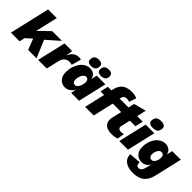

<svg xmlns="http://www.w3.org/2000/svg" viewBox="138 -1841 3173 3173"><g transform="rotate(45 1725.0 -254.0)"><path d="M355 -706 265 -316 454 -500H682L460 -304L589 0H393L319 -190L214 -96L192 0H-10L153 -706Z M626 0 742 -500H922L900 -377Q926 -438 968.5 -474Q1011 -510 1076 -510Q1093 -510 1104.5 -507.5Q1116 -505 1123 -501L1076 -334Q1066 -338 1052 -341.5Q1038 -345 1016 -345Q972 -345 933 -316Q894 -287 878 -217L828 0Z M1257 10Q1187 10 1139 -39.5Q1091 -89 1091 -184Q1091 -244 1108 -302Q1125 -360 1156.5 -407Q1188 -454 1233.5 -482Q1279 -510 1336 -510Q1365 -510 1393.5 -499Q1422 -488 1443.5 -463.5Q1465 -439 1472 -398L1496 -500H1698L1582 0H1398L1415 -95Q1390 -46 1349 -18Q1308 10 1257 10ZM1351 -135Q1379 -135 1400 -161Q1421 -187 1432.5 -224Q1444 -261 1444 -295Q1444 -327 1429 -346Q1414 -365 1387 -365Q1363 -365 1345 -349Q1327 -333 1315 -308.5Q1303 -284 1297 -257.5Q1291 -231 1291 -210Q1291 -175 1305.5 -155Q1320 -135 1351 -135ZM1549 -545Q1509 -545 1484.5 -561Q1460 -577 1460 -613Q1460 -667 1489 -690Q1518 -713 1567 -713Q1608 -713 1631.5 -697Q1655 -681 1655 -646Q1655 -592 1626.5 -568.5Q1598 -545 1549 -545ZM1317 -545Q1277 -545 1252.5 -561Q1228 -577 1228 -613Q1228 -667 1257 -690Q1286 -713 1335 -713Q1375 -713 1399 -697Q1423 -681 1423 -646Q1423 -592 1394.5 -568.5Q1366 -545 1317 -545Z M1724 0 1807 -361H1723L1755 -500H1839L1847 -534Q1864 -606 1899 -647Q1934 -688 1984 -705.5Q2034 -723 2095 -723Q2137 -723 2168.5 -715.5Q2200 -708 2221 -698L2179 -573Q2170 -577 2156 -580.5Q2142 -584 2121 -584Q2083 -584 2064 -571Q2045 -558 2038 -526L2032 -500H2165L2132 -361H2009L1926 0Z M2348 10Q2282 10 2235.5 -12.5Q2189 -35 2170.5 -80.5Q2152 -126 2167 -194L2206 -361H2117L2149 -500H2238L2263 -607L2478 -663L2440 -500H2570L2538 -361H2408L2371 -201Q2361 -165 2379.5 -145.5Q2398 -126 2436 -126Q2459 -126 2471.5 -128.5Q2484 -131 2496 -136L2476 -11Q2448 0 2415 5Q2382 10 2348 10Z M2760 -544Q2709 -544 2681.5 -563.5Q2654 -583 2660 -629Q2667 -681 2696 -702Q2725 -723 2780 -723Q2832 -723 2859.5 -702.5Q2887 -682 2881 -640Q2874 -584 2844 -564Q2814 -544 2760 -544ZM2841 -500 2725 0H2523L2639 -500Z M3041 215Q2980 215 2925.5 195Q2871 175 2837.5 133Q2804 91 2806 25L3008 10Q3007 47 3018 69Q3029 91 3066 91Q3095 91 3115.5 67.5Q3136 44 3149 -10L3170 -100Q3123 -13 3025 -13Q2954 -13 2906.5 -61.5Q2859 -110 2859 -204Q2859 -263 2875.5 -317.5Q2892 -372 2923.5 -415.5Q2955 -459 2999.5 -484.5Q3044 -510 3100 -510Q3144 -510 3184 -484Q3224 -458 3235 -398L3258 -500H3460L3352 -33Q3331 61 3290 115Q3249 169 3187 192Q3125 215 3041 215ZM3119 -156Q3147 -156 3166.5 -177Q3186 -198 3196.5 -230.5Q3207 -263 3207 -296Q3207 -328 3191 -346.5Q3175 -365 3149 -365Q3118 -365 3098 -342.5Q3078 -320 3068 -288.5Q3058 -257 3058 -230Q3058 -196 3072.5 -176Q3087 -156 3119 -156Z"/></g></svg>

Font: Work Sans ExtraBold
Style: Italic
Weight: 800
Italic angle: -13°
Designer: Wei Huang
Foundry: Wei Huang
Version: Version 2.012; ttfautohint (v1.8.3)